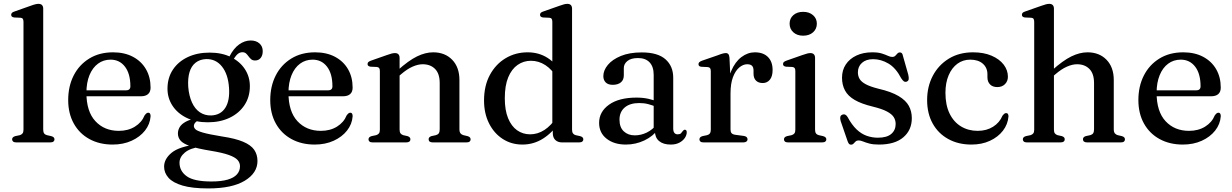

<svg xmlns="http://www.w3.org/2000/svg" viewBox="-20 -758 6558 1022"><path d="M210 -712V-68Q210 -54.5 215 -47.8Q220 -41 230 -38.5L252.5 -33.5Q261.5 -31 265.8 -26.8Q270 -22.5 270 -16Q270 -9 264.5 -4.5Q259 0 247.5 0H66.5Q55.5 0 50 -4.5Q44.5 -9 44.5 -16Q44.5 -22.5 48.8 -26.8Q53 -31 61.5 -33.5L85.5 -38.5Q95 -41.5 100 -48Q105 -54.5 105 -67.5V-641.5Q105 -653 101.2 -658Q97.5 -663 89 -663.5L55 -665Q46.5 -666.5 43 -670Q39.5 -673.5 39.5 -679Q39.5 -685.5 43.8 -689.8Q48 -694 59 -697.5L142.5 -727Q158.5 -733 168 -735.2Q177.5 -737.5 184.5 -737.5Q197.5 -737.5 203.8 -730.8Q210 -724 210 -712Z M781.5 -291.5Q781.5 -269 768.2 -257.2Q755 -245.5 729.5 -245.5H410V-277H650Q674 -277 674 -298.5Q674 -365.5 645.2 -403Q616.5 -440.5 568.5 -440.5Q530.5 -440.5 501.5 -419Q472.5 -397.5 456.2 -357.8Q440 -318 440 -264Q440 -164.5 487.8 -113Q535.5 -61.5 612.5 -61.5Q662 -61.5 698.2 -84Q734.5 -106.5 749.5 -143.5Q755.5 -151.5 759.8 -154.8Q764 -158 769 -158Q776 -158 779 -152.2Q782 -146.5 781.5 -138.5Q778.5 -97 751.8 -63Q725 -29 680.5 -8.8Q636 11.5 579.5 11.5Q509.5 11.5 456 -17.8Q402.5 -47 372.8 -100.5Q343 -154 343 -225.5Q343 -298.5 372 -355.8Q401 -413 454.8 -446.2Q508.5 -479.5 582 -479.5Q643 -479.5 688 -455.5Q733 -431.5 757.2 -389.2Q781.5 -347 781.5 -291.5Z M1162.5 -31.5Q1092 -43 1060.2 -52.2Q1028.5 -61.5 1020.2 -70Q1012 -78.5 1012 -87Q1012 -97 1019.5 -105.5Q1027 -114 1045.5 -122.5L1032.5 -129.5Q992 -123 969 -110.2Q946 -97.5 936.5 -81.5Q927 -65.5 927 -47.5Q927 -26 940.8 -9.8Q954.5 6.5 992.5 19.8Q1030.5 33 1104.5 45Q1165 55 1198.2 67Q1231.5 79 1244.5 93.5Q1257.5 108 1257.5 127Q1257.5 152 1241.2 170.2Q1225 188.5 1191.5 198.2Q1158 208 1105 208Q1012.5 208 974 180.2Q935.5 152.5 935.5 108Q935.5 78 963.8 54.2Q992 30.5 1046.5 23.5L1036.5 9Q934 21.5 893.8 54.8Q853.5 88 853.5 129Q853.5 162 876.8 188.2Q900 214.5 951.8 229.8Q1003.5 245 1088.5 245Q1215 245 1282.8 204Q1350.5 163 1350.5 99Q1350.5 64.5 1333 39.2Q1315.5 14 1274.2 -3.5Q1233 -21 1162.5 -31.5ZM1185 -427.5 1211.5 -422Q1230.5 -457 1243 -468.5Q1255.5 -480 1270 -480Q1282.5 -480 1289.8 -473.2Q1297 -466.5 1303 -458Q1309 -449.5 1316.8 -442.8Q1324.5 -436 1338 -436Q1356.5 -436 1367.5 -449.5Q1378.5 -463 1378.5 -485.5Q1378.5 -511.5 1360.8 -527Q1343 -542.5 1314.5 -542.5Q1282 -542.5 1252.5 -521.2Q1223 -500 1201.5 -457.5ZM1310 -299Q1310 -350 1283.2 -390.5Q1256.5 -431 1208.5 -454.5Q1160.5 -478 1095.5 -478Q1030 -478 979.2 -454Q928.5 -430 900 -386.8Q871.5 -343.5 871.5 -286Q871.5 -236 898.2 -195.2Q925 -154.5 973.2 -130.8Q1021.5 -107 1086 -107Q1152 -107 1202.5 -131.2Q1253 -155.5 1281.5 -198.8Q1310 -242 1310 -299ZM1076.5 -443.5Q1128.5 -445 1161.2 -404.2Q1194 -363.5 1199 -291.5Q1204 -222.5 1179.2 -184Q1154.5 -145.5 1104.5 -143.5Q1070.5 -142.5 1044 -160.2Q1017.5 -178 1001.8 -212.8Q986 -247.5 982 -295Q979 -341.5 988.8 -374Q998.5 -406.5 1021 -424.2Q1043.5 -442 1076.5 -443.5Z M1857 -291.5Q1857 -269 1843.8 -257.2Q1830.5 -245.5 1805 -245.5H1485.5V-277H1725.5Q1749.5 -277 1749.5 -298.5Q1749.5 -365.5 1720.8 -403Q1692 -440.5 1644 -440.5Q1606 -440.5 1577 -419Q1548 -397.5 1531.8 -357.8Q1515.5 -318 1515.5 -264Q1515.5 -164.5 1563.2 -113Q1611 -61.5 1688 -61.5Q1737.5 -61.5 1773.8 -84Q1810 -106.5 1825 -143.5Q1831 -151.5 1835.2 -154.8Q1839.5 -158 1844.5 -158Q1851.5 -158 1854.5 -152.2Q1857.5 -146.5 1857 -138.5Q1854 -97 1827.2 -63Q1800.5 -29 1756 -8.8Q1711.5 11.5 1655 11.5Q1585 11.5 1531.5 -17.8Q1478 -47 1448.2 -100.5Q1418.5 -154 1418.5 -225.5Q1418.5 -298.5 1447.5 -355.8Q1476.5 -413 1530.2 -446.2Q1584 -479.5 1657.5 -479.5Q1718.5 -479.5 1763.5 -455.5Q1808.5 -431.5 1832.8 -389.2Q1857 -347 1857 -291.5Z M2107 -450V-68Q2107 -54.5 2112 -48Q2117 -41.5 2126.5 -38.5L2149 -33.5Q2164.5 -28.5 2164.5 -17Q2164.5 0 2142 0H1963Q1952 0 1946.8 -4.5Q1941.5 -9 1941.5 -16Q1941.5 -22.5 1945.5 -26.8Q1949.5 -31 1958 -33.5L1982 -38.5Q1992 -41.5 1997 -48Q2002 -54.5 2002 -67.5V-379.5Q2002 -391 1998.2 -395.8Q1994.5 -400.5 1986 -401.5L1952 -403Q1943.5 -404.5 1940 -408Q1936.5 -411.5 1936.5 -417Q1936.5 -423.5 1940.5 -427.5Q1944.5 -431.5 1955.5 -435.5L2039.5 -465Q2055 -470.5 2064.5 -473Q2074 -475.5 2082 -475.5Q2094.5 -475.5 2100.8 -468.8Q2107 -462 2107 -450ZM2093 -344 2073.5 -363.5 2095.5 -382.5Q2155 -436 2199.8 -457.8Q2244.5 -479.5 2285.5 -479.5Q2348.5 -479.5 2387 -439.8Q2425.5 -400 2425.5 -332V-70Q2425.5 -55.5 2431.2 -48.2Q2437 -41 2447 -38.5L2468.5 -33.5Q2477 -31 2481 -26.8Q2485 -22.5 2485 -16Q2485 -9 2479.8 -4.5Q2474.5 0 2463 0H2284Q2261.5 0 2261.5 -17Q2261.5 -28.5 2276.5 -33.5L2300 -38.5Q2311 -41.5 2315.8 -48.8Q2320.5 -56 2320.5 -70V-316Q2320.5 -366 2295.8 -391Q2271 -416 2230 -416Q2205 -416 2176 -403.2Q2147 -390.5 2114.5 -362.5Z M2922.5 -81.5 2920 -85V-641.5Q2920 -653 2916.2 -658Q2912.5 -663 2904 -663.5L2870 -665Q2861.5 -666.5 2858 -670Q2854.5 -673.5 2854.5 -679Q2854.5 -685.5 2858.5 -689.8Q2862.5 -694 2873.5 -697.5L2957.5 -727Q2972.5 -732.5 2982.2 -735Q2992 -737.5 3000 -737.5Q3012.5 -737.5 3018.8 -730.8Q3025 -724 3025 -712V-68Q3025 -54.5 3030 -47.8Q3035 -41 3044.5 -38.5L3067.5 -33.5Q3076.5 -31 3080.8 -26.8Q3085 -22.5 3085 -16Q3085 -9 3079.5 -4.5Q3074 0 3062.5 0H2971.5Q2949.5 0 2936 -12.8Q2922.5 -25.5 2922.5 -49.5ZM2556.5 -223Q2556.5 -302 2587.8 -359.5Q2619 -417 2671.5 -448.2Q2724 -479.5 2788.5 -479.5Q2848 -479.5 2894.2 -450.2Q2940.5 -421 2969 -367.5L2944.5 -343Q2919.5 -387.5 2883.5 -411Q2847.5 -434.5 2806 -434.5Q2767 -434.5 2735.2 -412.5Q2703.5 -390.5 2685.2 -346.5Q2667 -302.5 2667 -235Q2667 -171.5 2684.5 -128.8Q2702 -86 2732.5 -64.5Q2763 -43 2802 -43Q2842 -43 2878 -66.2Q2914 -89.5 2944 -136L2960 -110.5Q2921.5 -52.5 2871 -20.5Q2820.5 11.5 2761 11.5Q2702 11.5 2655.8 -18.5Q2609.5 -48.5 2583 -101.5Q2556.5 -154.5 2556.5 -223Z M3466 -61V-71L3459.5 -74V-359.5Q3459.5 -403 3437.8 -426Q3416 -449 3376.5 -449Q3338.5 -449 3319.5 -433.2Q3300.5 -417.5 3300.5 -396V-357Q3300.5 -332.5 3284.8 -319.5Q3269 -306.5 3241.5 -306.5Q3217 -306.5 3204.2 -319.2Q3191.5 -332 3191.5 -353Q3191.5 -383.5 3215.5 -412.5Q3239.5 -441.5 3285 -460.2Q3330.5 -479 3396 -479Q3481 -479 3522.2 -442.5Q3563.5 -406 3563.5 -344.5V-74Q3563.5 -58 3569.8 -50.5Q3576 -43 3587 -43Q3599.5 -43 3604.8 -48.5Q3610 -54 3614 -60Q3616.5 -63 3619.2 -65.2Q3622 -67.5 3625.5 -67.5Q3630.5 -67.5 3633 -63.8Q3635.5 -60 3635.5 -54Q3635.5 -39.5 3625.8 -24.5Q3616 -9.5 3597 1Q3578 11.5 3550 11.5Q3510.5 11.5 3488.2 -7.2Q3466 -26 3466 -61ZM3169 -104Q3169 -163 3221.8 -200.8Q3274.5 -238.5 3368.5 -238.5Q3402.5 -238.5 3430.8 -232.2Q3459 -226 3480.5 -216L3472.5 -189.5Q3452 -198 3430.2 -203.8Q3408.5 -209.5 3382.5 -209.5Q3333 -209.5 3305.2 -185.8Q3277.5 -162 3277.5 -121Q3277.5 -80.5 3300.2 -59Q3323 -37.5 3359 -37.5Q3392 -37.5 3422.8 -52.5Q3453.5 -67.5 3475.5 -95.5L3486 -72.5Q3456.5 -32.5 3410 -10.5Q3363.5 11.5 3311.5 11.5Q3248.5 11.5 3208.8 -19.8Q3169 -51 3169 -104Z M3851.5 -260.5Q3851.5 -331.5 3872.2 -380.2Q3893 -429 3926.5 -454.2Q3960 -479.5 3998 -479.5Q4043 -479.5 4067.8 -454.5Q4092.5 -429.5 4092.5 -385.5Q4092.5 -351.5 4078 -333.8Q4063.5 -316 4040 -316Q4017 -316 4004 -329Q3991 -342 3991 -365.5V-382.5Q3991 -399.5 3983 -407.8Q3975 -416 3957 -416Q3935.5 -416 3915 -398.8Q3894.5 -381.5 3881.5 -347.2Q3868.5 -313 3868.5 -260.5ZM3863 -450 3868.5 -331.5V-68Q3868.5 -55.5 3874.2 -49Q3880 -42.5 3894 -40.5L3939 -34.5Q3949 -33 3954 -28.5Q3959 -24 3959 -16.5Q3959 -9 3953.2 -4.5Q3947.5 0 3936.5 0H3725Q3713.5 0 3708.2 -4.5Q3703 -9 3703 -16Q3703 -22.5 3707 -26.8Q3711 -31 3719.5 -33.5L3743.5 -38.5Q3753.5 -41 3758.5 -47.8Q3763.5 -54.5 3763.5 -67.5V-379Q3763.5 -390 3759.8 -395Q3756 -400 3747.5 -401L3713.5 -402.5Q3705 -403.5 3701.5 -407Q3698 -410.5 3698 -416.5Q3698 -422.5 3702.2 -426.8Q3706.5 -431 3717 -435L3799.5 -463.5Q3818.5 -471 3828 -473.2Q3837.5 -475.5 3843.5 -475.5Q3852.5 -475.5 3857.2 -469.5Q3862 -463.5 3863 -450Z M4318.5 -450V-68Q4318.5 -54.5 4323.5 -47.8Q4328.5 -41 4338.5 -38.5L4361 -33.5Q4370 -31 4374.2 -26.8Q4378.5 -22.5 4378.5 -16Q4378.5 -9 4373 -4.5Q4367.5 0 4356 0H4175Q4163.5 0 4158.2 -4.5Q4153 -9 4153 -16Q4153 -22.5 4157 -26.8Q4161 -31 4169.5 -33.5L4193.5 -38.5Q4203.5 -41.5 4208.5 -48Q4213.5 -54.5 4213.5 -67.5V-379.5Q4213.5 -391 4209.8 -395.8Q4206 -400.5 4197.5 -401.5L4163.5 -403Q4155 -404.5 4151.5 -408Q4148 -411.5 4148 -417Q4148 -423.5 4152 -427.5Q4156 -431.5 4167 -435.5L4251 -465Q4267 -470.5 4276.5 -473Q4286 -475.5 4293 -475.5Q4306 -475.5 4312.2 -468.8Q4318.5 -462 4318.5 -450ZM4255 -568Q4223 -568 4203 -586Q4183 -604 4183 -632Q4183 -660 4203 -677.5Q4223 -695 4255 -695Q4287.5 -695 4307.8 -677.2Q4328 -659.5 4328 -632Q4328 -604 4307.8 -586Q4287.5 -568 4255 -568Z M4627.5 -443Q4590 -443 4568.2 -423.5Q4546.5 -404 4546.5 -373Q4546.5 -353.5 4555.5 -338Q4564.5 -322.5 4588 -309.8Q4611.5 -297 4655 -286Q4724 -270 4763 -246.8Q4802 -223.5 4817.8 -194.2Q4833.5 -165 4833.5 -129Q4833.5 -65.5 4788.2 -27Q4743 11.5 4658.5 11.5Q4627.5 11.5 4607.2 6Q4587 0.5 4573.8 -5Q4560.5 -10.5 4550.5 -10.5Q4540.5 -10.5 4534.5 -5Q4528.5 0.5 4523.5 6.2Q4518.5 12 4509.5 12Q4503 12 4499.2 7.8Q4495.5 3.5 4491.5 -7L4455 -113Q4451 -126.5 4452.8 -135.2Q4454.5 -144 4463.5 -147.5Q4472.5 -151 4479.5 -147.5Q4486.5 -144 4492 -134.5Q4514 -93.5 4539.5 -69.2Q4565 -45 4593.8 -35Q4622.5 -25 4653 -25Q4700.5 -25 4724 -45Q4747.5 -65 4747.5 -98Q4747.5 -118 4737.5 -134.2Q4727.5 -150.5 4701.2 -164.5Q4675 -178.5 4626 -190.5Q4565.5 -205 4529.5 -226Q4493.5 -247 4477.8 -276.5Q4462 -306 4462 -344.5Q4462 -384.5 4482 -414.8Q4502 -445 4538.2 -462.2Q4574.5 -479.5 4623 -479.5Q4654.5 -479.5 4674 -473.2Q4693.5 -467 4706.2 -461Q4719 -455 4729 -455Q4739.5 -455 4745.5 -461Q4751.5 -467 4756.8 -473Q4762 -479 4770.5 -479Q4776 -479 4780.2 -475Q4784.5 -471 4786 -461.5L4814.5 -361Q4818 -346.5 4817 -337Q4816 -327.5 4806.5 -323.5Q4797.5 -320.5 4791 -325.2Q4784.5 -330 4777 -341.5Q4748.5 -396.5 4709 -419.8Q4669.5 -443 4627.5 -443Z M5345 -349.5Q5345 -326 5329.5 -310.2Q5314 -294.5 5288.5 -294.5Q5263.5 -294.5 5249.8 -308.8Q5236 -323 5236 -346.5V-362.5Q5236 -397.5 5211.5 -419Q5187 -440.5 5144.5 -440.5Q5106 -440.5 5076.2 -418.8Q5046.5 -397 5029.5 -357.2Q5012.5 -317.5 5012.5 -264Q5012.5 -199 5034.5 -153.8Q5056.5 -108.5 5095.5 -85Q5134.5 -61.5 5184 -61.5Q5231.5 -61.5 5266.2 -83.5Q5301 -105.5 5316 -142Q5322.5 -150 5326.5 -153Q5330.5 -156 5336 -156Q5342.5 -156 5345.5 -150.5Q5348.5 -145 5348 -137.5Q5344.5 -96 5318.5 -62.2Q5292.5 -28.5 5249.2 -8.5Q5206 11.5 5151 11.5Q5081 11.5 5027.8 -17.8Q4974.5 -47 4944.8 -100.2Q4915 -153.5 4915 -225.5Q4915 -297 4945.2 -354.5Q4975.5 -412 5030.5 -445.8Q5085.5 -479.5 5159.5 -479.5Q5216.5 -479.5 5258.2 -461.5Q5300 -443.5 5322.5 -414Q5345 -384.5 5345 -349.5Z M5576 -344 5556.5 -363.5 5578.5 -382.5Q5638 -436 5682.8 -457.8Q5727.5 -479.5 5768.5 -479.5Q5831.5 -479.5 5870 -439.8Q5908.5 -400 5908.5 -332V-70Q5908.5 -55.5 5914.2 -48.2Q5920 -41 5930 -38.5L5951.5 -33.5Q5960 -31 5964 -26.8Q5968 -22.5 5968 -16Q5968 -9 5962.8 -4.5Q5957.5 0 5946 0H5767Q5744.5 0 5744.5 -17Q5744.5 -28.5 5759.5 -33.5L5783 -38.5Q5794 -41.5 5798.8 -48.8Q5803.5 -56 5803.5 -70V-316Q5803.5 -366 5778.8 -391Q5754 -416 5713 -416Q5688 -416 5659 -403.2Q5630 -390.5 5597.5 -362.5ZM5590 -712V-68Q5590 -54.5 5595 -48Q5600 -41.5 5609.5 -38.5L5632 -33.5Q5647.5 -28.5 5647.5 -17Q5647.5 0 5625 0H5446Q5435 0 5429.8 -4.5Q5424.5 -9 5424.5 -16Q5424.5 -22.5 5428.5 -26.8Q5432.5 -31 5441 -33.5L5465 -38.5Q5475 -41.5 5480 -48Q5485 -54.5 5485 -67.5V-641.5Q5485 -653 5481.2 -658Q5477.5 -663 5469 -663.5L5435 -665Q5426.5 -666.5 5423 -670Q5419.5 -673.5 5419.5 -679Q5419.5 -685.5 5423.5 -689.8Q5427.5 -694 5438.5 -697.5L5522.5 -727Q5538 -732.5 5547.5 -735Q5557 -737.5 5565 -737.5Q5577.5 -737.5 5583.8 -730.8Q5590 -724 5590 -712Z M6478 -291.5Q6478 -269 6464.8 -257.2Q6451.5 -245.5 6426 -245.5H6106.5V-277H6346.5Q6370.5 -277 6370.5 -298.5Q6370.5 -365.5 6341.8 -403Q6313 -440.5 6265 -440.5Q6227 -440.5 6198 -419Q6169 -397.5 6152.8 -357.8Q6136.5 -318 6136.5 -264Q6136.5 -164.5 6184.2 -113Q6232 -61.5 6309 -61.5Q6358.5 -61.5 6394.8 -84Q6431 -106.5 6446 -143.5Q6452 -151.5 6456.2 -154.8Q6460.5 -158 6465.5 -158Q6472.5 -158 6475.5 -152.2Q6478.5 -146.5 6478 -138.5Q6475 -97 6448.2 -63Q6421.5 -29 6377 -8.8Q6332.5 11.5 6276 11.5Q6206 11.5 6152.5 -17.8Q6099 -47 6069.2 -100.5Q6039.5 -154 6039.5 -225.5Q6039.5 -298.5 6068.5 -355.8Q6097.5 -413 6151.2 -446.2Q6205 -479.5 6278.5 -479.5Q6339.5 -479.5 6384.5 -455.5Q6429.5 -431.5 6453.8 -389.2Q6478 -347 6478 -291.5Z"/></svg>

Font: Fraunces 17pt
Style: Regular
Weight: 400
Version: Version 1.000;[b76b70a41]